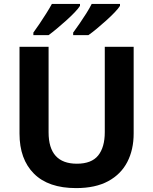

<svg xmlns="http://www.w3.org/2000/svg" viewBox="-20 -954 786 984"><path d="M665 -270Q665 -187 632.5 -124Q600 -61 534.5 -25.5Q469 10 370 10Q228 10 154 -64Q80 -138 80 -269V-714H229V-276Q229 -115 374 -115Q449 -115 483 -157Q517 -199 517 -277V-714H665ZM595 -924Q587 -911 568 -891Q549 -871 524.5 -849Q500 -827 476 -807Q452 -787 433 -774H355V-787Q369 -806 387 -832Q405 -858 422 -885Q439 -912 450 -934H595ZM390 -924Q382 -911 363 -891Q344 -871 319.5 -849Q295 -827 271 -807Q247 -787 229 -774H151V-787Q165 -806 182.5 -832Q200 -858 217 -885Q234 -912 246 -934H390Z"/></svg>

Font: Noto Sans Syriac
Style: Bold
Weight: 700
Designer: Patrick Giasson and the Monotype Design Team
Foundry: Monotype Imaging Inc.
Version: Version 3.000; ttfautohint (v1.8.4.7-5d5b)